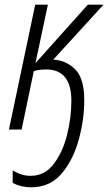

<svg xmlns="http://www.w3.org/2000/svg" viewBox="-20 -552 461 818"><path d="M112 246Q194 246 243.5 186.5Q293 127 316 41.5Q339 -44 339 -124Q339 -218 300.5 -256.5Q262 -295 207 -298L421 -532H354L131 -283L184 -532H130L18 0H72L124 -249Q145 -256 177 -256Q284 -256 284 -123Q284 -50 265.5 23.5Q247 97 208.5 147Q170 197 111 197Q86 197 67.5 190Q49 183 34 174V227Q69 246 112 246Z"/></svg>

Font: Noto Sans Display SemiCondensed Light
Style: Italic
Weight: 300
Width: 4
Italic angle: -12°
Designer: Monotype Design Team
Foundry: Monotype Imaging Inc.
Version: Version 1.900